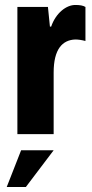

<svg xmlns="http://www.w3.org/2000/svg" viewBox="-20 -540 372 773"><path d="M50 0H196V-248C196 -342 231 -379 283 -381C295 -381 309 -379 324 -375V-512C314 -518 301 -520 283 -520C247 -520 205 -488 186 -433H181L173 -512H50ZM7 213H84L196 65H65Z"/></svg>

Font: Decalotype
Style: Bold
Weight: 700
Designer: Alfredo Marco Pradil
Foundry: Alfredo Marco Pradil
Version: Version 1.0